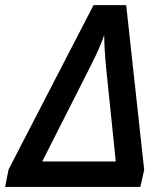

<svg xmlns="http://www.w3.org/2000/svg" viewBox="-47 -735 648 755"><path d="M320.8 -714.8H449.2L520 -66.9L504.9 0H-26.9L-13.2 -68.8ZM362.8 -597.2Q345.2 -545.4 309.1 -475.1L119.1 -100.1H408.2L370.1 -470.2Q362.8 -549.8 362.8 -597.2Z"/></svg>

Font: Open Sans Semibold
Style: Italic
Weight: 600
Italic angle: -12°
Foundry: Ascender Corporation
Version: Version 1.10